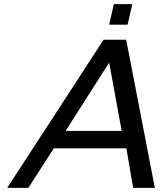

<svg xmlns="http://www.w3.org/2000/svg" viewBox="-20 -916 790 936"><path d="M573.2 -277.8 512.2 -610.8 299.8 -277.8ZM734.9 0H628.9L596.2 -192.9H242.2L118.2 0H15.1L484.9 -722.2H595.2ZM602.1 -795.9H512.2L535.2 -896H625Z"/></svg>

Font: Perun
Style: Italic
Weight: 400
Italic angle: -12°
Foundry: Stefan Peev, Context Ltd
Version: Version 001.000